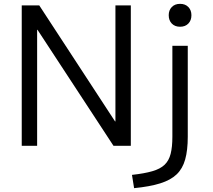

<svg xmlns="http://www.w3.org/2000/svg" viewBox="-20 -758 1109 998"><path d="M93 0V-730H184L578 -127H580V-730H660V0H570L175 -603H173V0ZM666 151Q730 144 771.5 132Q813 120 835.5 98.5Q858 77 867 41.5Q876 6 876 -47V-520H956V-47Q956 23 942.5 71Q929 119 898 148.5Q867 178 813 195Q759 212 677 220ZM916 -619Q889 -619 873 -635.5Q857 -652 857 -679Q857 -705 873 -721.5Q889 -738 916 -738Q943 -738 959 -721.5Q975 -705 975 -679Q975 -652 959 -635.5Q943 -619 916 -619Z"/></svg>

Font: M PLUS 2
Style: Regular
Weight: 400
Designer: Coji Morishita
Foundry: UNDERFOREST DESIGN
Version: Version 1.001